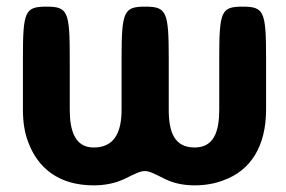

<svg xmlns="http://www.w3.org/2000/svg" viewBox="-20 -548 860 578"><path d="M566 -104C505 -104 488 -150 488 -218V-373C488 -514 481 -528 417 -528C353 -528 346 -514 346 -373V-218C346 -149 324 -104 262 -104C206 -104 190 -154 190 -218V-373C190 -514 184 -528 120 -528C55 -528 49 -514 49 -373V-218C49 -181 54 -148 65 -120C94 -42 157 10 262 10C298 10 328 3 354 -9C420 -41 412 -41 477 -9C501 3 531 10 566 10C597 10 626 5 652 -5C734 -34 781 -107 781 -218V-373C781 -514 775 -528 710 -528C646 -528 640 -514 640 -373V-218C640 -152 624 -104 566 -104Z"/></svg>

Font: Asimov Print
Style: A
Weight: 500
Designer: Google
Version: Version 2.000980: 2014